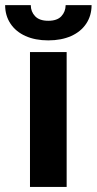

<svg xmlns="http://www.w3.org/2000/svg" viewBox="-61 -735 380 755"><path d="M56.9 -530.3H201.1V0H56.9ZM128.7 -576.2Q77.5 -576.2 39.2 -593.4Q1 -610.6 -19.9 -642.2Q-40.8 -673.8 -40.8 -714.8H60.1Q60.1 -689.2 77 -671.3Q93.9 -653.3 128.7 -653.3Q163.5 -653.3 180.1 -671Q196.7 -688.7 197.2 -714.8H299.1Q299.1 -673.8 278.2 -642.2Q257.3 -610.6 218.9 -593.4Q180.4 -576.2 128.7 -576.2Z"/></svg>

Font: WEMIX Pretendard Variable
Style: Regular
Weight: 400
Designer: Base glyphs from Inter by Rasmus Andersson; Hangeul glyphs from Noto Sans CJK(Source Han Sans) by Jang Soo-young and Kan
Foundry: Kil Hyung-jin
Version: Version 1.000;Glyphs 3.2 (3208)